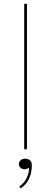

<svg xmlns="http://www.w3.org/2000/svg" viewBox="-20 -802 270 1032"><path d="M125 -781.5V0H110V-781.5ZM112 108Q99.5 108 90.5 100Q81.5 92 81.5 79.5Q81.5 68 90.5 59.5Q99.5 51 115 51Q125 51 133 54.5Q141 58 146 65.8Q151 73.5 151 86.5Q151 116 143.2 139.8Q135.5 163.5 122 181.2Q108.5 199 91 210.5L84 199.5Q97.5 192 109.5 177Q121.5 162 129 141.2Q136.5 120.5 136.5 97Q135 101 127.5 104.5Q120 108 112 108Z"/></svg>

Font: Epilogue Thin
Style: Regular
Weight: 250
Designer: Tyler Finck
Foundry: Etcetera Type Co
Version: Version 2.111